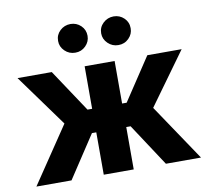

<svg xmlns="http://www.w3.org/2000/svg" viewBox="-83 -859 1044 952"><g transform="rotate(-10 439.0 -382.5)"><path d="M24.8 0 216 -283.8 26 -545.9H198.4L340.6 -331.8H363.9V-545.9H514.8V-331.8H537.7L679.5 -545.9H852.3L662.7 -283.8L853.5 0H676.8L536.7 -213.3H514.8V0H363.9V-213.3H342L201.6 0ZM330.8 -620.3Q299.8 -620.1 277.8 -641.6Q255.8 -663 256 -692.2Q255.8 -722.8 277.8 -743.6Q299.8 -764.4 330.8 -764.6Q361.3 -764.4 382.9 -743.6Q404.4 -722.8 404.4 -692.2Q404.4 -663 382.9 -641.6Q361.3 -620.1 330.8 -620.3ZM547.8 -620.3Q517.1 -620.1 495 -641.6Q472.9 -663 472.9 -692.2Q472.9 -722.8 495 -743.6Q517.1 -764.4 547.8 -764.6Q578.6 -764.4 600.1 -743.6Q621.6 -722.8 621.4 -692.2Q621.6 -663 600.1 -641.6Q578.6 -620.1 547.8 -620.3Z"/></g></svg>

Font: Inter
Style: Regular
Weight: 400
Designer: Rasmus Andersson
Foundry: rsms
Version: Version 4.000;git-8c9346024